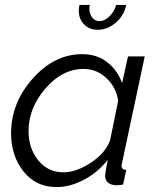

<svg xmlns="http://www.w3.org/2000/svg" viewBox="-20 -750 638 780"><path d="M452 -730H493Q484 -687 450.5 -658Q417 -629 377 -629Q343 -629 321.5 -651Q300 -673 300 -707Q300 -718 303 -730H345Q343 -720 343 -715Q343 -694 354.5 -679Q366 -664 384 -664Q404 -664 424 -683Q444 -702 452 -730ZM25 -208Q25 -332 113 -431Q201 -530 314 -530Q374 -530 416 -497Q458 -464 476 -412L500 -521H568L476 -89Q474 -81 474 -76Q474 -60 493 -60L480 0Q476 0 466.5 1.5Q457 3 453 3Q407 0 407 -37Q407 -46 418 -101Q378 -50 321.5 -20Q265 10 210 10Q126 10 75.5 -53.5Q25 -117 25 -208ZM427 -179 460 -340Q453 -394 413 -432Q373 -470 320 -470Q233 -470 164.5 -390.5Q96 -311 96 -218Q96 -147 135.5 -98.5Q175 -50 238 -50Q290 -50 349 -89Q408 -128 427 -179Z"/></svg>

Font: Raleway-v4020
Style: Italic
Weight: 400
Italic angle: -12°
Designer: Matt McInerney, Pablo Impallari, Rodrigo Fuenzalida
Foundry: Matt McInerney, Pablo Impallari, Rodrigo Fuenzalida
Version: Version 4.020;PS 004.020;hotconv 1.0.88;makeotf.lib2.5.64775